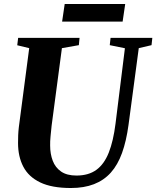

<svg xmlns="http://www.w3.org/2000/svg" viewBox="-20 -933 784 963"><path d="M676 -691.5 624.5 -306Q613.5 -225 592 -165.5Q570.5 -106 535.8 -67.2Q501 -28.5 451.2 -9.2Q401.5 10 335.5 10Q240 10 181.8 -18Q123.5 -46 97 -96.8Q70.5 -147.5 70.5 -215.5Q70.5 -234.5 71.2 -254.5Q72 -274.5 74.5 -295.5L126.5 -691.5L66.5 -706L71 -743H379L375.5 -706.5L290.5 -691.5L239 -303.5Q236 -275 233.5 -249.2Q231 -223.5 231.5 -203Q231.5 -161 244.5 -126.8Q257.5 -92.5 286.5 -72.5Q315.5 -52.5 363.5 -52.5Q424 -52.5 463.2 -81Q502.5 -109.5 525.5 -167.5Q548.5 -225.5 559.5 -313.5L606.5 -691L530.5 -706.5L534.5 -743H744L740 -706.5ZM304.5 -913H608L595 -824.5H291.5Z"/></svg>

Font: Merriweather 72pt ExtraBold
Style: Italic
Weight: 800
Italic angle: -7.8°
Version: Version 2.101